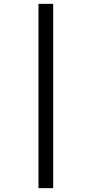

<svg xmlns="http://www.w3.org/2000/svg" viewBox="-20 -889 457 1000"><path d="M180.4 -869H257V91H180.4Z"/></svg>

Font: Merriweather Light
Style: Italic
Weight: 300
Italic angle: -7.8°
Designer: Eben Sorkin
Foundry: Eben Sorkin
Version: Version 2.101